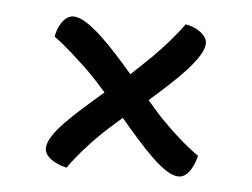

<svg xmlns="http://www.w3.org/2000/svg" viewBox="-35 -431 532 405"><g transform="rotate(5 231.0 -228.5)"><path d="M183 -141C194 -152 210 -166 228 -182C279 -122 325 -69 356 -69C378 -69 390 -101 393 -116C367 -134 335 -163 319 -180C307 -191 294 -207 279 -224C334 -272 389 -323 389 -354C389 -374 360 -388 343 -390C326 -366 302 -339 277 -314L236 -275C188 -331 137 -386 106 -386C85 -386 72 -357 70 -340C94 -323 120 -299 146 -274C159 -261 172 -247 185 -232C126 -181 72 -135 72 -104C72 -82 104 -70 119 -67C137 -93 166 -125 183 -141Z"/></g></svg>

Font: Milonga
Style: Regular
Weight: 400
Designer: Pablo Impallari, Brenda Gallo, Rodrigo Fuenzalida
Foundry: Pablo Impallari, Brenda Gallo, Rodrigo Fuenzalida
Version: Version 1.000